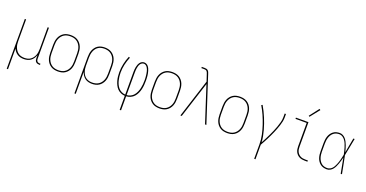

<svg xmlns="http://www.w3.org/2000/svg" viewBox="-39 -1598 5078 2664"><g transform="rotate(20 2500.0 -265.5)"><path d="M72 215V-520H91V-200Q91 -177 94 -153.5Q97 -130 105.5 -108Q114 -86 128 -67Q142 -48 161 -34.5Q180 -21 203.5 -15.5Q227 -10 250 -10Q273 -10 296.5 -15.5Q320 -21 339 -34.5Q358 -48 372 -67Q386 -86 394.5 -108Q403 -130 406 -153.5Q409 -177 409 -200V-520H428V-58Q428 -49 431 -39.5Q434 -30 441 -23Q448 -16 457.5 -13Q467 -10 476 -10H488V8H476Q463 8 449.5 4Q436 0 426.5 -9.5Q417 -19 413 -32Q409 -45 409 -58V-108Q400 -82 385 -59.5Q370 -37 348 -21Q326 -5 299.5 1.5Q273 8 247 8Q222 8 198 2.5Q174 -3 153 -16Q132 -29 116.5 -48Q101 -67 91 -90V215Z M750 8Q724 8 697.5 2.5Q671 -3 648.5 -17Q626 -31 609 -51.5Q592 -72 582 -96.5Q572 -121 568 -147.5Q564 -174 564 -200V-320Q564 -346 568 -372.5Q572 -399 582 -423.5Q592 -448 609 -468.5Q626 -489 648.5 -503Q671 -517 697.5 -522.5Q724 -528 750 -528Q776 -528 802.5 -522.5Q829 -517 851.5 -503Q874 -489 891 -468.5Q908 -448 918 -423.5Q928 -399 932 -372.5Q936 -346 936 -320V-200Q936 -174 932 -147.5Q928 -121 918 -96.5Q908 -72 891 -51.5Q874 -31 851.5 -17Q829 -3 802.5 2.5Q776 8 750 8ZM750 -10Q774 -10 797.5 -15Q821 -20 841.5 -33Q862 -46 877 -65Q892 -84 901 -106Q910 -128 913.5 -152Q917 -176 917 -200V-320Q917 -344 913.5 -368Q910 -392 901 -414Q892 -436 877 -455Q862 -474 841.5 -487Q821 -500 797.5 -505Q774 -510 750 -510Q726 -510 702.5 -505Q679 -500 658.5 -487Q638 -474 623 -455Q608 -436 599 -414Q590 -392 586.5 -368Q583 -344 583 -320V-200Q583 -176 586.5 -152Q590 -128 599 -106Q608 -84 623 -65Q638 -46 658.5 -33Q679 -20 702.5 -15Q726 -10 750 -10Z M1072 215V-320Q1072 -346 1075.5 -372Q1079 -398 1088.5 -422Q1098 -446 1114 -467Q1130 -488 1151.5 -502Q1173 -516 1199 -522Q1225 -528 1251 -528Q1277 -528 1303 -522.5Q1329 -517 1351.5 -503Q1374 -489 1391 -468.5Q1408 -448 1418 -423.5Q1428 -399 1432 -372.5Q1436 -346 1436 -320V-200Q1436 -174 1432.5 -148Q1429 -122 1419 -97.5Q1409 -73 1392.5 -52.5Q1376 -32 1354 -18Q1332 -4 1306 2Q1280 8 1254 8Q1227 8 1200.5 1.5Q1174 -5 1152 -21Q1130 -37 1115 -59.5Q1100 -82 1091 -108V215ZM1251 -10Q1275 -10 1298.5 -15.5Q1322 -21 1342 -33.5Q1362 -46 1377 -65Q1392 -84 1401 -106.5Q1410 -129 1413.5 -152.5Q1417 -176 1417 -200V-320Q1417 -344 1413.5 -367.5Q1410 -391 1401 -413.5Q1392 -436 1377 -455Q1362 -474 1342 -486.5Q1322 -499 1298.5 -504.5Q1275 -510 1251 -510Q1227 -510 1204 -504.5Q1181 -499 1161.5 -486Q1142 -473 1128 -453.5Q1114 -434 1106 -412Q1098 -390 1094.5 -366.5Q1091 -343 1091 -320V-200Q1091 -177 1094.5 -153.5Q1098 -130 1106 -108Q1114 -86 1128 -66.5Q1142 -47 1161.5 -34Q1181 -21 1204 -15.5Q1227 -10 1251 -10Z M1740 215V8Q1709 6 1680 -6.5Q1651 -19 1629.5 -41Q1608 -63 1594 -91.5Q1580 -120 1571.5 -150Q1563 -180 1559.5 -211Q1556 -242 1556 -273Q1556 -336 1569.5 -398.5Q1583 -461 1608 -520L1626 -513Q1602 -456 1588.5 -395.5Q1575 -335 1575 -273Q1575 -244 1578.5 -215.5Q1582 -187 1589 -159.5Q1596 -132 1608.5 -105.5Q1621 -79 1640 -58Q1659 -37 1685.5 -24.5Q1712 -12 1740 -10V-343Q1740 -362 1741.5 -380.5Q1743 -399 1746.5 -417.5Q1750 -436 1756.5 -453.5Q1763 -471 1774 -486.5Q1785 -502 1801.5 -511Q1818 -520 1837 -520Q1854 -520 1870 -512Q1886 -504 1897 -490Q1908 -476 1915 -460.5Q1922 -445 1927 -428Q1932 -411 1935.5 -394Q1939 -377 1940.5 -359.5Q1942 -342 1943 -325Q1944 -308 1944 -290Q1944 -258 1941.5 -225.5Q1939 -193 1931.5 -161Q1924 -129 1910 -99Q1896 -69 1874.5 -45Q1853 -21 1822.5 -7.5Q1792 6 1760 8V215ZM1760 -10Q1790 -12 1817.5 -25.5Q1845 -39 1864 -62.5Q1883 -86 1895 -114Q1907 -142 1913.5 -171Q1920 -200 1922.5 -230Q1925 -260 1925 -291Q1925 -306 1924 -321.5Q1923 -337 1921.5 -352.5Q1920 -368 1917.5 -383.5Q1915 -399 1911.5 -414Q1908 -429 1902.5 -443.5Q1897 -458 1888 -471Q1879 -484 1866 -493Q1853 -502 1837 -502Q1821 -502 1807 -492.5Q1793 -483 1784.5 -469Q1776 -455 1771.5 -439.5Q1767 -424 1764.5 -408Q1762 -392 1761 -375.5Q1760 -359 1760 -343Z M2250 8Q2224 8 2197.5 2.5Q2171 -3 2148.5 -17Q2126 -31 2109 -51.5Q2092 -72 2082 -96.5Q2072 -121 2068 -147.5Q2064 -174 2064 -200V-320Q2064 -346 2068 -372.5Q2072 -399 2082 -423.5Q2092 -448 2109 -468.5Q2126 -489 2148.5 -503Q2171 -517 2197.5 -522.5Q2224 -528 2250 -528Q2276 -528 2302.5 -522.5Q2329 -517 2351.5 -503Q2374 -489 2391 -468.5Q2408 -448 2418 -423.5Q2428 -399 2432 -372.5Q2436 -346 2436 -320V-200Q2436 -174 2432 -147.5Q2428 -121 2418 -96.5Q2408 -72 2391 -51.5Q2374 -31 2351.5 -17Q2329 -3 2302.5 2.5Q2276 8 2250 8ZM2250 -10Q2274 -10 2297.5 -15Q2321 -20 2341.5 -33Q2362 -46 2377 -65Q2392 -84 2401 -106Q2410 -128 2413.5 -152Q2417 -176 2417 -200V-320Q2417 -344 2413.5 -368Q2410 -392 2401 -414Q2392 -436 2377 -455Q2362 -474 2341.5 -487Q2321 -500 2297.5 -505Q2274 -510 2250 -510Q2226 -510 2202.5 -505Q2179 -500 2158.5 -487Q2138 -474 2123 -455Q2108 -436 2099 -414Q2090 -392 2086.5 -368Q2083 -344 2083 -320V-200Q2083 -176 2086.5 -152Q2090 -128 2099 -106Q2108 -84 2123 -65Q2138 -46 2158.5 -33Q2179 -20 2202.5 -15Q2226 -10 2250 -10Z M2558 0 2739 -565 2706 -665Q2706 -665 2706 -665Q2706 -665 2706 -665V-666L2705 -667Q2702 -677 2698.5 -686.5Q2695 -696 2688 -703.5Q2681 -711 2671 -714Q2661 -717 2651 -717H2607V-735H2651Q2665 -735 2678 -731.5Q2691 -728 2700.5 -718.5Q2710 -709 2715 -696Q2720 -683 2724 -671L2942 0H2922L2749 -533L2578 0Z M3250 8Q3224 8 3197.5 2.5Q3171 -3 3148.5 -17Q3126 -31 3109 -51.5Q3092 -72 3082 -96.5Q3072 -121 3068 -147.5Q3064 -174 3064 -200V-320Q3064 -346 3068 -372.5Q3072 -399 3082 -423.5Q3092 -448 3109 -468.5Q3126 -489 3148.5 -503Q3171 -517 3197.5 -522.5Q3224 -528 3250 -528Q3276 -528 3302.5 -522.5Q3329 -517 3351.5 -503Q3374 -489 3391 -468.5Q3408 -448 3418 -423.5Q3428 -399 3432 -372.5Q3436 -346 3436 -320V-200Q3436 -174 3432 -147.5Q3428 -121 3418 -96.5Q3408 -72 3391 -51.5Q3374 -31 3351.5 -17Q3329 -3 3302.5 2.5Q3276 8 3250 8ZM3250 -10Q3274 -10 3297.5 -15Q3321 -20 3341.5 -33Q3362 -46 3377 -65Q3392 -84 3401 -106Q3410 -128 3413.5 -152Q3417 -176 3417 -200V-320Q3417 -344 3413.5 -368Q3410 -392 3401 -414Q3392 -436 3377 -455Q3362 -474 3341.5 -487Q3321 -500 3297.5 -505Q3274 -510 3250 -510Q3226 -510 3202.5 -505Q3179 -500 3158.5 -487Q3138 -474 3123 -455Q3108 -436 3099 -414Q3090 -392 3086.5 -368Q3083 -344 3083 -320V-200Q3083 -176 3086.5 -152Q3090 -128 3099 -106Q3108 -84 3123 -65Q3138 -46 3158.5 -33Q3179 -20 3202.5 -15Q3226 -10 3250 -10Z M3726 215V0Q3726 -69 3711.5 -136.5Q3697 -204 3675.5 -269Q3654 -334 3626 -397Q3598 -460 3563 -519L3580 -528Q3602 -490 3621.5 -451Q3641 -412 3657.5 -371.5Q3674 -331 3688.5 -290Q3703 -249 3714.5 -206.5Q3726 -164 3734.5 -121Q3743 -78 3745 -35Q3763 -69 3781 -103.5Q3799 -138 3815.5 -173Q3832 -208 3847.5 -244Q3863 -280 3876 -316.5Q3889 -353 3899 -391Q3909 -429 3909 -468V-520H3928V-468Q3928 -436 3921 -405Q3914 -374 3904.5 -344Q3895 -314 3883.5 -284.5Q3872 -255 3859.5 -226Q3847 -197 3833.5 -168.5Q3820 -140 3805.5 -111.5Q3791 -83 3776 -55.5Q3761 -28 3745 0V215Z M4395 0Q4374 0 4353.5 -3.5Q4333 -7 4314.5 -16Q4296 -25 4281 -40Q4266 -55 4256.5 -74Q4247 -93 4243.5 -113.5Q4240 -134 4240 -155V-502H4075V-520H4260V-155Q4260 -136 4263 -118Q4266 -100 4274 -83.5Q4282 -67 4295 -54Q4308 -41 4324 -32.5Q4340 -24 4358.5 -21Q4377 -18 4395 -18H4434V0ZM4247 -595 4233 -605 4342 -746 4358 -734Z M4722 8Q4696 8 4671.5 1.5Q4647 -5 4627 -20Q4607 -35 4592.5 -56Q4578 -77 4570 -101Q4562 -125 4559 -150Q4556 -175 4556 -200V-320Q4556 -345 4559 -370Q4562 -395 4570 -419Q4578 -443 4592.5 -464Q4607 -485 4627 -500Q4647 -515 4671.5 -521.5Q4696 -528 4722 -528Q4746 -528 4768.5 -516Q4791 -504 4807 -485Q4823 -466 4834.5 -443.5Q4846 -421 4854.5 -398Q4863 -375 4870 -351Q4877 -327 4883 -303Q4893 -357 4902.5 -411.5Q4912 -466 4923 -520H4942Q4929 -456 4917 -391.5Q4905 -327 4892 -264Q4906 -198 4918.5 -132Q4931 -66 4944 0H4925Q4914 -56 4904 -112Q4894 -168 4883 -224Q4877 -200 4870 -175.5Q4863 -151 4854.5 -127Q4846 -103 4835 -80Q4824 -57 4808.5 -37Q4793 -17 4770 -4.5Q4747 8 4722 8ZM4722 -10Q4741 -10 4759.5 -19Q4778 -28 4791.5 -42.5Q4805 -57 4814.5 -74.5Q4824 -92 4832 -110.5Q4840 -129 4846 -148Q4852 -167 4857 -186Q4862 -205 4866.5 -224.5Q4871 -244 4875 -264Q4870 -289 4863.5 -314.5Q4857 -340 4849.5 -364.5Q4842 -389 4832 -413.5Q4822 -438 4807 -459Q4792 -480 4770 -495Q4748 -510 4722 -510Q4699 -510 4677 -504Q4655 -498 4637 -483.5Q4619 -469 4607 -450Q4595 -431 4588 -409.5Q4581 -388 4578 -365.5Q4575 -343 4575 -320V-200Q4575 -177 4578 -154.5Q4581 -132 4588 -110.5Q4595 -89 4607 -70Q4619 -51 4636.5 -36.5Q4654 -22 4676.5 -16Q4699 -10 4722 -10Z"/></g></svg>

Font: Iosevka SS04 Thin
Style: Regular
Weight: 100
Monospace: yes
Designer: Belleve Invis
Foundry: Belleve Invis
Version: Version 19.0.0; ttfautohint (v1.8.4)